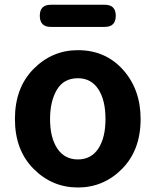

<svg xmlns="http://www.w3.org/2000/svg" viewBox="-20 -789 666 822"><path d="M313.5 -574.2Q431.6 -574.2 506.8 -490.2Q582 -406.2 582 -279.3Q582 -146.5 502.9 -66.4Q423.8 13.7 313.5 13.7Q203.1 13.7 123.5 -66.4Q43.9 -146.5 43.9 -279.3Q43.9 -413.1 123.5 -493.7Q203.1 -574.2 313.5 -574.2ZM313.5 -454.1Q252.9 -454.1 223.6 -404.8Q194.3 -355.5 194.3 -279.3Q194.3 -199.2 225.6 -152.8Q256.8 -106.4 313.5 -106.4Q370.1 -106.4 400.9 -152.8Q431.6 -199.2 431.6 -279.3Q431.6 -360.4 400.9 -407.2Q370.1 -454.1 313.5 -454.1ZM428.7 -673.8H197.3Q150.4 -673.8 150.4 -721.7Q150.4 -768.6 197.3 -768.6H428.7Q475.6 -768.6 475.6 -721.7Q475.6 -673.8 428.7 -673.8Z"/></svg>

Font: GenSenMaruGothic TW TTF Bold
Style: Regular
Weight: 700
Version: Version 1.301